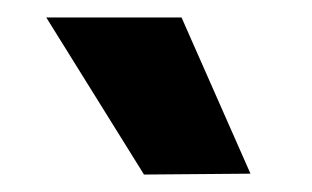

<svg xmlns="http://www.w3.org/2000/svg" viewBox="-20 -801 357 220"><path d="M267 -602 188 -781H33L145 -601Z"/></svg>

Font: Be Vietnam Pro ExtraBold
Style: Regular
Weight: 800
Designer: Lam Bao, Tony Le, Vietanh Nguyen
Foundry: Yellow Type Foundry
Version: Version 1.002